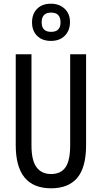

<svg xmlns="http://www.w3.org/2000/svg" viewBox="-20 -1007 550 1037"><path d="M445 -714H359V-223Q359 -139 333.5 -103Q308 -67 256 -67Q205 -67 177.5 -103.5Q150 -140 150 -222V-714H65V-223Q65 10 256 10Q349 10 397 -46Q445 -102 445 -224ZM255 -786Q302 -786 330 -814Q358 -842 358 -888Q358 -933 329 -960Q300 -987 255 -987Q208 -987 180.5 -959.5Q153 -932 153 -886Q153 -841 180.5 -813.5Q208 -786 255 -786ZM256 -835Q205 -835 205 -886Q205 -939 256 -939Q307 -939 307 -886Q307 -835 256 -835Z"/></svg>

Font: Noto Sans Display Condensed
Style: Regular
Weight: 400
Width: 3
Designer: Monotype Design Team
Foundry: Monotype Imaging Inc.
Version: Version 1.900